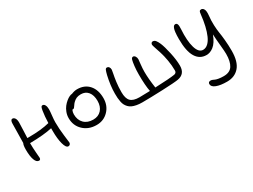

<svg xmlns="http://www.w3.org/2000/svg" viewBox="-56 -1137 2642 2005"><g transform="rotate(-30 1265.5 -134.5)"><path d="M138.2 -5.9Q107.4 -5.9 90.8 -50.8Q74.2 -95.7 74.2 -173.8Q74.2 -229 85.9 -249Q89.8 -405.3 89.8 -481Q89.8 -502 96.2 -513.9Q102.5 -525.9 113.8 -525.9Q131.8 -525.9 143.8 -508.1Q155.8 -490.2 155.8 -455.1Q155.8 -430.7 152.6 -361.6Q149.4 -292.5 148.9 -272H170.9Q317.4 -272 417 -297.9Q419.4 -378.9 429.2 -439Q432.6 -462.9 438.5 -476.6Q444.3 -490.2 456.1 -490.2Q474.6 -490.2 484.9 -470.2Q495.1 -450.2 495.1 -419.9Q495.1 -398.9 489.5 -348.4Q483.9 -297.9 483.9 -269Q483.9 -190.4 494.9 -102.1Q505.9 -13.7 505.9 -13.2Q505.9 0.5 497.8 8.8Q489.7 17.1 478 17.1Q449.2 17.1 432.1 -46.4Q415 -109.9 415 -202.1V-236.8Q315.9 -213.9 147 -211.9V-206.1Q147 -155.8 152.1 -94.2Q157.2 -32.7 157.2 -29.8Q157.2 -19 152.1 -12.5Q147 -5.9 138.2 -5.9Z M845.7 -27.8Q750 -27.8 688 -86.4Q626 -145 626 -235.8Q626 -271.5 638.4 -304.7Q650.9 -337.9 669.4 -361.6Q688 -385.3 710 -403.3Q731.9 -421.4 751.2 -430.2Q770.5 -439 783.7 -439Q819.8 -454.1 852.1 -454.1Q941.9 -454.1 993.9 -395.3Q1045.9 -336.4 1045.9 -235.8Q1045.9 -146.5 988.5 -87.2Q931.2 -27.8 845.7 -27.8ZM692.9 -243.2Q692.9 -174.8 733.4 -134.5Q773.9 -94.2 842.8 -94.2Q904.8 -94.2 941.4 -134.5Q978 -174.8 978 -242.2Q978 -311 946.8 -350.1Q915.5 -389.2 859.9 -389.2Q828.1 -389.2 806.6 -379.6Q785.2 -370.1 765.1 -350.1Q752.9 -337.9 743.2 -322.3Q733.4 -306.6 727.1 -300.3Q720.7 -293.9 709 -293.9H704.1Q692.9 -269 692.9 -243.2Z M1375.5 5.9Q1336.9 5.9 1306.6 0Q1276.4 -5.9 1255.1 -15.6Q1233.9 -25.4 1218.8 -41.5Q1203.6 -57.6 1194.6 -75Q1185.5 -92.3 1180.7 -116.7Q1175.8 -141.1 1174.1 -163.3Q1172.4 -185.5 1172.4 -215.8Q1172.4 -312.5 1198.2 -424.8Q1208 -464.4 1215.1 -479.7Q1222.2 -495.1 1234.4 -495.1Q1250.5 -495.1 1260 -482.9Q1269.5 -470.7 1269.5 -450.2Q1269.5 -441.4 1262 -406.5Q1254.4 -371.6 1246.8 -314.7Q1239.3 -257.8 1239.3 -194.8Q1239.3 -119.1 1270.8 -87.2Q1302.2 -55.2 1376.5 -55.2Q1425.8 -55.2 1503.4 -58.1Q1488.3 -131.3 1488.3 -263.2Q1488.3 -317.4 1493.7 -364.3Q1499 -411.1 1505.4 -433.1Q1512.2 -457 1529.3 -457Q1543.5 -457 1554 -441.7Q1564.5 -426.3 1564.5 -405.8Q1564.5 -398.4 1558.8 -348.9Q1553.2 -299.3 1553.2 -257.8Q1553.2 -176.3 1570.3 -61Q1749 -67.9 1808.6 -78.1Q1836.4 -84.5 1836.4 -112.8Q1836.4 -174.3 1825 -239.3Q1813.5 -304.2 1799.8 -346.2Q1786.1 -388.2 1774.7 -422.6Q1763.2 -457 1763.2 -464.8Q1763.2 -476.1 1769.8 -484.1Q1776.4 -492.2 1785.6 -492.2Q1806.6 -492.2 1820.3 -475.3Q1834 -458.5 1847.7 -426.8Q1866.7 -382.3 1887 -290.3Q1907.2 -198.2 1907.2 -129.9Q1907.2 -31.2 1815.4 -14.2Q1773.9 -6.3 1619.9 -0.2Q1465.8 5.9 1375.5 5.9Z M2251.5 261.2Q2171.9 261.2 2124 242.7Q2076.2 224.1 2076.2 190.9Q2076.2 164.1 2106.4 164.1Q2115.7 164.1 2127.4 168.7Q2139.2 173.3 2150.6 179Q2162.1 184.6 2188.2 189.2Q2214.4 193.8 2249 193.8Q2323.7 193.8 2355 144.8Q2386.2 95.7 2386.2 4.9Q2386.2 -27.3 2378.7 -102.8Q2371.1 -178.2 2368.2 -240.2Q2352.5 -197.8 2332.3 -166.7Q2312 -135.7 2290 -118.9Q2268.1 -102.1 2247.1 -94.5Q2226.1 -86.9 2204.1 -86.9Q2123.5 -86.9 2079.8 -158Q2036.1 -229 2036.1 -376Q2036.1 -422.9 2039.6 -454.1Q2043 -485.4 2049.6 -501.5Q2056.2 -517.6 2063.5 -523.7Q2070.8 -529.8 2081.1 -529.8Q2096.7 -529.8 2103.5 -513.7Q2110.4 -497.6 2107.4 -454.1Q2098.6 -316.9 2123 -234.4Q2147.5 -151.9 2200.2 -151.9Q2232.9 -151.9 2260.3 -177Q2287.6 -202.1 2307.6 -247.3Q2327.6 -292.5 2341.6 -352.3Q2355.5 -412.1 2363.3 -484.9Q2366.2 -512.7 2371.6 -520.8Q2377 -528.8 2392.1 -528.8Q2411.6 -528.8 2423.6 -506.8Q2435.5 -484.9 2430.2 -433.1Q2423.3 -375 2426 -316.9Q2428.7 -258.8 2434.8 -223.6Q2440.9 -188.5 2447 -125.7Q2453.1 -63 2453.1 4.9Q2453.1 135.7 2398.9 198.5Q2344.7 261.2 2251.5 261.2Z"/></g></svg>

Font: Shantell Sans Irregular
Style: Regular
Weight: 300
Designer: Stephen Nixon, Anya Danilova, Shantell Martin
Foundry: Arrow Type
Version: Version 1.006;[9816181b4]